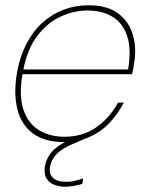

<svg xmlns="http://www.w3.org/2000/svg" viewBox="-20 -528 561 730"><path d="M221 12Q150 12 105.5 -20.5Q61 -53 46 -113Q31 -173 45 -254Q56 -314 80.5 -361.5Q105 -409 141 -441.5Q177 -474 221.5 -491Q266 -508 316 -508Q389 -508 430.5 -476Q472 -444 486 -392.5Q500 -341 489 -282Q488 -272 486 -264.5Q484 -257 482 -246H55L58 -264H467Q480 -340 464 -389.5Q448 -439 409 -463.5Q370 -488 312 -488Q260 -488 209.5 -464.5Q159 -441 121 -390.5Q83 -340 68 -259L66 -250Q51 -165 69 -111.5Q87 -58 128.5 -33Q170 -8 225 -8Q293 -8 344 -42.5Q395 -77 429 -138H451Q428 -94 395.5 -60Q363 -26 319.5 -7Q276 12 221 12ZM225 182Q207 182 187.5 175Q168 168 157 150.5Q146 133 151 102Q155 83 165.5 65Q176 47 197 31Q218 15 251 1L316 -26L325 -10L255 20Q212 39 194 59Q176 79 171 102Q165 130 179.5 146Q194 162 225 163Q248 164 265 159.5Q282 155 296 150L293 171Q278 176 260.5 179Q243 182 225 182Z"/></svg>

Font: DM Sans 24pt Thin
Style: Italic
Weight: 250
Italic angle: -10°
Designer: Colophon Foundry, Jonny Pinhorn
Foundry: Colophon Foundry
Version: Version 4.004;gftools[0.9.30]